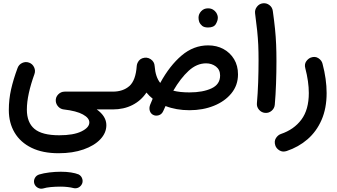

<svg xmlns="http://www.w3.org/2000/svg" viewBox="-20 -645 2089 1190"><path d="M34.7 37.1Q34.7 -28.8 48.6 -90.6Q62.5 -152.3 88.9 -223.6Q96.7 -245.1 117.7 -254.9Q138.7 -264.6 160.2 -256.8Q181.6 -249 191.4 -228Q201.2 -207 193.4 -185.5Q170.9 -123.5 158.7 -67.9Q146.5 -12.2 146.5 34.2Q146.5 114.3 193.6 153.8Q240.7 193.4 347.2 193.4Q436 193.4 484.9 169.4Q533.7 145.5 533.7 113.8Q533.7 86.4 494.1 64.5Q454.6 42.5 374.5 33.2Q355 30.8 341.3 16.1Q327.6 1.5 325.7 -18.1Q323.7 -42 340.6 -59.6Q357.4 -77.1 381.3 -77.1H678.7Q701.7 -77.1 717.8 -61Q733.9 -44.9 733.9 -22Q733.9 0.5 717.8 16.8Q701.7 33.2 678.7 33.2H579.6Q639.2 75.7 639.2 130.9Q639.2 178.7 601.8 218.3Q564.5 257.8 497.8 281.2Q431.2 304.7 342.8 304.7Q244.1 304.7 175.3 271Q106.4 237.3 70.6 177Q34.7 116.7 34.7 37.1ZM192.4 492.2Q187.5 474.6 196 458.5Q204.6 442.4 222.7 436.5Q250 428.2 285.9 423.8Q321.8 419.4 356.9 419.4Q391.6 419.4 419.7 423.8Q447.8 428.2 467.3 436Q485.4 445.8 490.5 465.3Q495.6 484.9 484.4 501.5Q475.1 514.6 461.9 519.3Q448.7 523.9 434.6 520.5Q420.4 516.6 399.2 514.2Q377.9 511.7 356.9 511.7Q323.7 511.7 295.2 514.4Q266.6 517.1 248 522.9Q230.5 527.8 214.1 518.6Q197.8 509.3 192.4 492.2Z M623.5 -22Q623.5 -44.9 639.9 -61Q656.2 -77.1 678.7 -77.1Q742.7 -77.1 782 -111.8Q821.3 -146.5 827.6 -237.3Q828.6 -246.6 832.5 -255.4Q844.7 -282.7 875 -287.1Q881.3 -288.1 887.7 -287.6Q901.9 -286.1 913.6 -278.3Q937 -262.7 938.5 -235.4Q943.4 -168 973.1 -130.9Q1031.7 -238.3 1105.7 -301Q1179.7 -363.8 1270 -363.8Q1323.2 -363.8 1365 -341.1Q1406.7 -318.4 1430.9 -278.1Q1455.1 -237.8 1455.1 -184.1Q1455.1 -116.7 1414.3 -66.7Q1373.5 -16.6 1305.4 10.7Q1237.3 38.1 1154.3 38.1Q1072.3 38.1 1005.9 12.2Q999 26.9 992.2 42.5Q982.9 64 963.1 69.6Q943.4 75.2 927.2 65.9Q913.1 57.6 908.2 40.8Q903.3 23.9 910.6 4.4Q918.5 -15.1 926.3 -33.2Q904.8 -50.3 887.7 -71.3Q854 -21 800.5 6.1Q747.1 33.2 678.7 33.2Q656.2 33.2 639.9 16.8Q623.5 0.5 623.5 -22ZM1257.3 -252.4Q1199.7 -252.4 1149.4 -206.3Q1099.1 -160.2 1054.2 -83Q1094.7 -72.3 1154.3 -72.3Q1237.3 -72.3 1290.8 -97.2Q1344.2 -122.1 1344.2 -176.8Q1344.2 -212.9 1318.4 -232.7Q1292.5 -252.4 1257.3 -252.4ZM1210.4 -535.6Q1210.4 -557.6 1226.8 -575.4Q1243.2 -593.3 1269 -593.3Q1287.6 -593.3 1300.3 -585.4Q1313 -577.6 1320.3 -566.4Q1330.1 -550.3 1330.1 -535.2Q1330.1 -517.1 1317.6 -495.8Q1305.2 -474.6 1269.5 -474.6Q1245.1 -474.6 1232.7 -485.1Q1220.2 -495.6 1214.8 -509.3Q1210.4 -522 1210.4 -535.6Z M1561 -562Q1558.1 -584.5 1572.3 -603Q1586.4 -621.6 1608.9 -624.5Q1631.3 -627.4 1649.7 -613.5Q1668 -599.6 1670.9 -576.7Q1679.7 -513.7 1684.6 -465.1Q1689.5 -416.5 1691.4 -369.9Q1693.4 -323.2 1693.4 -265.1Q1693.4 -197.3 1690.9 -127Q1688.5 -56.6 1683.1 3.9Q1681.2 26.4 1663.6 41.5Q1646 56.6 1623 54.7Q1600.6 52.7 1585.4 35.2Q1570.3 17.6 1572.3 -4.9Q1577.6 -65.4 1580.1 -135Q1582.5 -204.6 1582.5 -270.5Q1582.5 -324.7 1580.6 -366.9Q1578.6 -409.2 1574 -454.3Q1569.3 -499.5 1561 -562Z M1906.2 -288.1Q1933.1 -297.9 1953.6 -284.2Q1974.1 -270.5 1979 -250Q2004.4 -153.8 2004.4 -68.4Q2004.4 26.4 1973.1 98.1Q1941.9 169.9 1886 218.3Q1830.1 266.6 1756.8 291Q1731.9 299.3 1711.9 287.1Q1691.9 274.9 1686 255.4Q1678.2 229.5 1690.4 210.7Q1702.6 191.9 1720.7 185.5Q1801.8 158.2 1847.9 96.4Q1894 34.7 1894 -68.4Q1894 -138.7 1872.1 -222.7Q1865.7 -247.1 1877.7 -264.4Q1889.6 -281.7 1906.2 -288.1Z"/></svg>

Font: Mikhak SemiBold
Style: Regular
Weight: 600
Designer: Amin Abedi
Version: Version 3.3